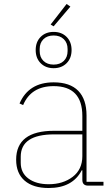

<svg xmlns="http://www.w3.org/2000/svg" viewBox="-20 -931 559 963"><path d="M333 -898 249 -799 234 -808 314 -911ZM314 -614Q289 -589 249 -589Q209 -589 184 -614Q159 -639 159 -680Q159 -721 184 -746Q209 -771 249 -771Q289 -771 314 -746Q339 -721 339 -680Q339 -639 314 -614ZM319 -675V-685Q319 -716 300 -734.5Q281 -753 249 -753Q217 -753 198 -734.5Q179 -716 179 -685V-675Q179 -644 198 -625.5Q217 -607 249 -607Q281 -607 300 -625.5Q319 -644 319 -675ZM499 0H422Q393 0 393 -29V-77H390Q344 12 224 12Q146 12 103.5 -25Q61 -62 61 -130Q61 -275 251 -275H393V-349Q393 -499 249 -499Q136 -499 96 -404L78 -412Q124 -518 249 -518Q331 -518 372.5 -475.5Q414 -433 414 -352V-19H499ZM224 -7Q296 -7 344.5 -44Q393 -81 393 -148V-257H252Q84 -257 84 -145V-115Q84 -64 122.5 -35.5Q161 -7 224 -7Z"/></svg>

Font: IBM Plex Sans Thin
Style: Regular
Weight: 100
Designer: Mike Abbink, Paul van der Laan, Pieter van Rosmalen
Foundry: Bold Monday
Version: Version 3.0